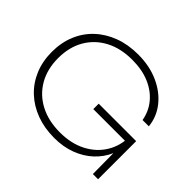

<svg xmlns="http://www.w3.org/2000/svg" viewBox="-167 -1002 1254 1254"><g transform="rotate(45 460.0 -375.0)"><path d="M832 -328Q832 -255 805 -193Q778 -131 728.5 -85Q679 -39 611 -13.5Q543 12 461 12Q370 12 295 -16Q220 -44 165.5 -95.5Q111 -147 81.5 -218Q52 -289 52 -375Q52 -461 81.5 -532Q111 -603 166 -654.5Q221 -706 296.5 -734Q372 -762 463 -762Q568 -762 651 -725Q734 -688 785 -624Q836 -560 844 -479H786Q774 -548 731 -600Q688 -652 619.5 -681Q551 -710 460 -710Q354 -710 275.5 -668.5Q197 -627 153.5 -552Q110 -477 110 -375Q110 -274 153.5 -198.5Q197 -123 276 -81.5Q355 -40 461 -40Q565 -40 642 -80Q719 -120 761 -189Q803 -258 803 -345ZM508 -302V-352H854V0H806L803 -325L825 -302Z"/></g></svg>

Font: Unbounded ExtraLight
Style: Regular
Weight: 250
Designer: Luke Prowse, Jean-Baptiste Morizot, Fátima Lázaro, Florian Runge
Foundry: NaN
Version: Version 1.701;gftools[0.9.28.dev5+ged2979d]